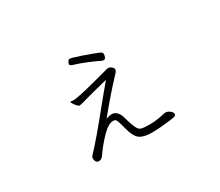

<svg xmlns="http://www.w3.org/2000/svg" viewBox="-105 -776 1210 1055"><g transform="rotate(-30 500.0 -248.0)"><path d="M555 -440Q536 -450 490.5 -469Q445 -488 407 -499Q391 -504 391 -513Q391 -515 395 -524Q399 -532 402 -534.5Q405 -537 409 -537Q421 -537 482 -516Q543 -495 573 -482Q586 -477 586 -466Q586 -457 582 -446.5Q578 -436 566 -436Q564 -436 555 -440ZM250 -11Q315 -79 438 -232Q455 -253 475 -277Q495 -301 525 -337L427 -312Q425 -311 354 -292Q350 -291 342.5 -289Q335 -287 330 -287Q325 -287 322 -290Q313 -297 303.5 -311Q294 -325 294 -330Q294 -330 297 -330L317 -329Q353 -329 559 -386Q562 -387 567 -387Q575 -387 582.5 -382.5Q590 -378 596 -370Q598 -365 598 -361Q598 -351 583 -336Q510 -259 421 -150Q446 -158 456 -158Q492 -158 508 -110Q510 -103 517 -78.5Q524 -54 534 -33Q543 -13 558.5 -8.5Q574 -4 609 -4Q650 -4 692 -13Q698 -14 705 -16Q712 -18 717 -18Q722 -18 725 -17Q738 -14 748.5 -4Q759 6 759 14V15Q758 22 751.5 25.5Q745 29 725 31Q652 41 600 41Q556 41 530.5 27.5Q505 14 491 -27L482 -58Q473 -94 465 -112Q460 -122 446 -122Q415 -122 373 -78.5Q331 -35 298 13Q286 31 270 31Q257 31 251.5 22Q246 13 246 3Q246 -6 250 -11Z"/></g></svg>

Font: JyunsaiKaai Light
Style: Regular
Weight: 300
Designer: Fontworks Inc.
Version: Version 0.030;April 7, 2024;FontCreator 14.0.0.2901 64-bit